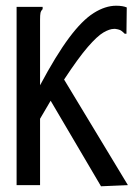

<svg xmlns="http://www.w3.org/2000/svg" viewBox="-20 -647 490 671"><path d="M38 -623H129V-615Q123 -609 121.5 -602Q120 -595 120 -578V-349Q176 -454 221.5 -515Q267 -576 307.5 -601.5Q348 -627 386 -627Q409 -627 423 -621L422 -539V-529H416Q410 -535 404 -539.5Q398 -544 383 -546Q382 -546 378 -546Q363 -546 341.5 -533.5Q320 -521 287 -483Q254 -445 204 -369L427 0L333 4L157 -295Q139 -265 120 -232V0H38Z"/></svg>

Font: Inconsolata SemiCondensed Medium
Style: Regular
Weight: 500
Width: 4
Monospace: yes
Designer: Raph Levien, Cyreal, Brenton Simpson
Foundry: Raph Levien, Cyreal, Google
Version: Version 3.001; ttfautohint (v1.8.2.53-6de2)